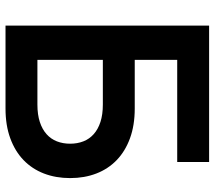

<svg xmlns="http://www.w3.org/2000/svg" viewBox="-60 -700 760 679"><g transform="rotate(90 319.5 -360.0)"><path d="M70 -720H552.5V-607.2H70ZM70 0V-720H191.2V-457H363.4Q422.7 -457 468.5 -440.2Q514.2 -423.5 545.6 -393.3Q576.9 -363.1 593.1 -321.2Q609.3 -279.2 609.3 -228.5Q609.3 -177.8 593.1 -135.8Q576.9 -93.9 545.6 -63.7Q514.2 -33.5 468.5 -16.8Q422.7 0 363.4 0ZM349.2 -112.8Q384.8 -112.8 410.8 -121.3Q436.8 -129.8 453.9 -145.1Q471.1 -160.4 479.4 -181.7Q487.7 -203 487.7 -228.5Q487.7 -254 479.4 -275.3Q471.1 -296.6 453.9 -311.9Q436.8 -327.2 410.8 -335.7Q384.8 -344.2 349.2 -344.2H191.2V-112.8Z"/></g></svg>

Font: Vela Sans GX ExtLt
Style: Regular
Weight: 200
Designer: Principal design: Mikhail Sharanda - project Manrope.
Design modification: Ravid Balaliev
Foundry: Mikhail Sharanda
Version: Version 1.001